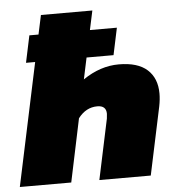

<svg xmlns="http://www.w3.org/2000/svg" viewBox="-72 -788 762 837"><g transform="rotate(-5 309.5 -369.5)"><path d="M623 -353Q623 -327 617 -297L554 0H329L385 -264Q387 -280 387 -285Q387 -321 348 -321Q298 -321 264 -276L206 0H-19L95 -537H55L80 -655H120L138 -739H363L345 -655H463L438 -537H320L300 -443Q376 -495 457 -495Q540 -495 581.5 -457.5Q623 -420 623 -353Z"/></g></svg>

Font: Prompt Black
Style: Italic
Weight: 900
Italic angle: -12°
Designer: Katatrad Team
Foundry: CadsonDemak
Version: Version 1.001